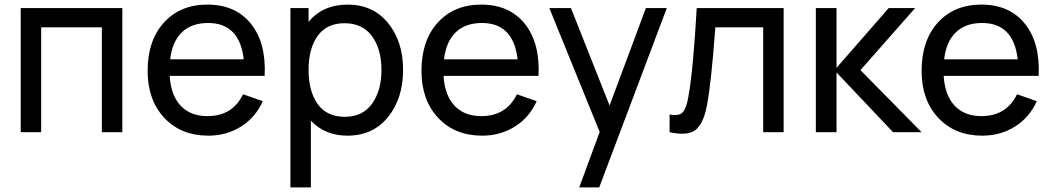

<svg xmlns="http://www.w3.org/2000/svg" viewBox="-20 -575 4579 835"><path d="M70 0V-540H512V0H423V-456H159V0Z M718 -245Q723 -161 765.5 -115.5Q808 -70 882 -70Q991 -70 1037 -165L1123 -135Q1091 -64 1028 -24.5Q965 15 886 15Q767 15 694.5 -62.5Q622 -140 622 -267Q622 -399 693 -477Q764 -555 882 -555Q1004 -555 1071 -472Q1138 -389 1131 -245ZM885 -475Q813 -475 771 -434.5Q729 -394 720 -317H1040Q1022 -475 885 -475Z M1492 -555Q1602 -555 1667.5 -475Q1733 -395 1733 -271Q1733 -147 1667.5 -66Q1602 15 1491 15Q1394 15 1332 -50V240H1243V-540H1322V-480Q1384 -555 1492 -555ZM1480 -67Q1557 -67 1598 -124Q1639 -181 1639 -271Q1639 -361 1598 -417.5Q1557 -474 1478 -474Q1401 -474 1361.5 -419Q1322 -364 1322 -271Q1322 -178 1361.5 -122.5Q1401 -67 1480 -67Z M1909 -245Q1914 -161 1956.5 -115.5Q1999 -70 2073 -70Q2182 -70 2228 -165L2314 -135Q2282 -64 2219 -24.5Q2156 15 2077 15Q1958 15 1885.5 -62.5Q1813 -140 1813 -267Q1813 -399 1884 -477Q1955 -555 2073 -555Q2195 -555 2262 -472Q2329 -389 2322 -245ZM2076 -475Q2004 -475 1962 -434.5Q1920 -394 1911 -317H2231Q2213 -475 2076 -475Z M2789 -540H2880L2586 240H2499L2588 -1L2369 -540H2463L2631 -116Z M2892 0V-77Q2934 -69 2950 -87.5Q2966 -106 2974 -156Q2995 -273 3010 -540H3388V0H3299V-456H3091Q3073 -212 3054 -114Q3039 -37 3005 -10Q2971 17 2892 0Z M3528 0V-540H3618V-280L3845 -540H3960L3722 -270L3988 0H3864L3618 -260V0Z M4084 -245Q4089 -161 4131.5 -115.5Q4174 -70 4248 -70Q4357 -70 4403 -165L4489 -135Q4457 -64 4394 -24.5Q4331 15 4252 15Q4133 15 4060.5 -62.5Q3988 -140 3988 -267Q3988 -399 4059 -477Q4130 -555 4248 -555Q4370 -555 4437 -472Q4504 -389 4497 -245ZM4251 -475Q4179 -475 4137 -434.5Q4095 -394 4086 -317H4406Q4388 -475 4251 -475Z"/></svg>

Font: Manrope Medium
Style: Medium
Weight: 500
Designer: Mikhail Sharanda
Foundry: Mikhail Sharanda
Version: Version 4.000;hotconv 1.0.109;makeotfexe 2.5.65596